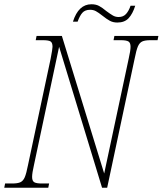

<svg xmlns="http://www.w3.org/2000/svg" viewBox="-38 -883 765 903"><path d="M-14 -20H19Q45 -20 58 -26Q71 -32 78.5 -49.5Q86 -67 94 -108L200 -606Q209 -653 209 -663Q209 -682 200 -688Q191 -694 163 -694H130L134 -714H253L452 -67L567 -606Q576 -645 576 -663Q576 -682 566 -688Q556 -694 530 -694H496L500 -714H707L703 -694H670Q644 -694 631 -688Q618 -682 610.5 -664.5Q603 -647 595 -606L466 0H442L240 -663L122 -108Q113 -69 113 -51Q113 -32 123 -26Q133 -20 159 -20H193L189 0H-18ZM444 -809Q425 -824 413 -830.5Q401 -837 386 -837Q362 -837 349.5 -823Q337 -809 327 -781H305Q331 -863 392 -863Q413 -863 428 -855Q443 -847 462 -831Q481 -817 493 -810Q505 -803 520 -803Q542 -803 555 -817.5Q568 -832 576 -856H598Q586 -818 567 -797.5Q548 -777 514 -777Q494 -777 479 -785Q464 -793 444 -809Z"/></svg>

Font: Noto Serif NarrowThin
Style: Italic
Weight: 250
Width: 4
Italic angle: -12°
Designer: Monotype Design Team
Foundry: Monotype Imaging Inc.
Version: Version 1.001